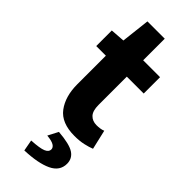

<svg xmlns="http://www.w3.org/2000/svg" viewBox="-286 -682 955 955"><g transform="rotate(45 191.5 -204.5)"><path d="M256.1 12Q164.4 12 124.4 -41.4Q84.4 -94.8 84.4 -180.6V-381H16.6V-490.5L92.6 -496L110 -647.8H231.8V-496H350.6V-381H231.8V-182.2Q231.8 -140.4 249.3 -121.9Q266.9 -103.5 295.7 -103.5Q308.2 -103.5 320.3 -105.2Q332.5 -107 342.8 -111.3L366.6 -8.4Q347.6 -0.6 319.4 5.7Q291.1 12 256.1 12ZM130.9 239.1 120 180.1Q178.6 176.8 200.5 167.4Q222.5 158 222.5 140.9Q222.5 126.8 207.6 118Q192.8 109.1 159.3 106.1L187.4 52.1Q267.8 58.6 298 78.7Q328.3 98.7 328.3 135.6Q328.3 186.7 276.4 211.2Q224.5 235.7 130.9 239.1Z"/></g></svg>

Font: Source Sans 3 Variable
Style: Regular
Weight: 200
Designer: Paul D. Hunt
Foundry: Adobe Systems Incorporated
Version: Version 3.026